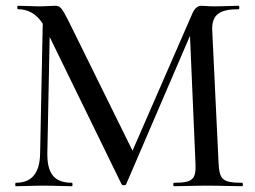

<svg xmlns="http://www.w3.org/2000/svg" viewBox="-20 -645 883 665"><path d="M819 -12C750 -12 740 -23 737 -81L715 -541C713 -596 743 -613 806 -613C810 -613 810 -625 806 -625C780 -625 758 -623 720 -623C701 -623 687 -625 678 -625C665 -625 655 -617 647 -600L439 -123L217 -573C195 -616 189 -625 171 -625C160 -625 138 -623 113 -623C95 -623 66 -625 42 -625C39 -625 39 -613 42 -613C78 -613 106 -597 128 -563L119 -115C118 -45 90 -12 35 -12C32 -12 32 0 35 0C62 0 95 -2 131 -2C169 -2 199 0 229 0C232 0 232 -12 229 -12C167 -12 143 -45 144 -115L152 -517L401 -7C403 -2 415 -2 417 -7L638 -521L657 -81C660 -23 647 -12 583 -12C579 -12 579 0 583 0C614 0 652 -2 698 -2C743 -2 786 0 819 0C822 0 822 -12 819 -12Z"/></svg>

Font: Cormorant Infant Book
Style: Regular
Weight: 500
Designer: Christian Thalmann (Catharsis Fonts)
Version: Version 1.000;PS 002.000;hotconv 1.0.88;makeotf.lib2.5.64775